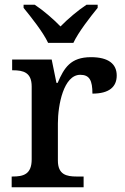

<svg xmlns="http://www.w3.org/2000/svg" viewBox="-20 -786 525 806"><path d="M182 -606H288C309 -651 359 -715 390 -753V-766H343C308 -743 264 -706 234 -675C204 -706 161 -743 126 -766H79V-753C110 -715 161 -651 182 -606ZM29 0H331V-45H302C259 -45 223 -53 223 -112V-268C223 -345 247 -472 317 -472C356 -472 368 -448 368 -393C439 -393 470 -422 470 -469C470 -517 436 -546 362 -546C276 -546 249 -501 222 -438H217L197 -536H31V-491H34C78 -491 113 -482 113 -423V-117C113 -54 78 -45 33 -45H29Z"/></svg>

Font: Noto Serif Ethiopic Medium
Style: Regular
Weight: 500
Designer: Monotype Design Team
Foundry: Monotype Imaging Inc.
Version: Version 2.102